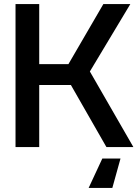

<svg xmlns="http://www.w3.org/2000/svg" viewBox="-20 -720 678 940"><path d="M56 0V-700H172V-406H315L486 -700H618L420 -370L633 0H501L327 -304H172V0ZM570 56 530 200H414L481 56Z"/></svg>

Font: Tektur Medium
Style: Regular
Weight: 500
Designer: Adam Jagosz
Foundry: Adam Jagosz
Version: Version 1.005;gftools[0.9.30]